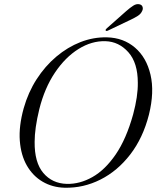

<svg xmlns="http://www.w3.org/2000/svg" viewBox="-20 -891 760 923"><path d="M494.5 -711.5Q573.5 -709.5 628.8 -662.2Q684 -615 703.5 -532Q723 -449 696 -340Q667.5 -228 606.2 -148.5Q545 -69 463 -27.8Q381 13.5 291 11.5Q232 10 185 -17.5Q138 -45 109.2 -95Q80.5 -145 75.2 -214.8Q70 -284.5 94 -371Q115.5 -447 156 -510Q196.5 -573 250.8 -618.8Q305 -664.5 367.2 -688.8Q429.5 -713 494.5 -711.5ZM301 -7Q363.5 -5.5 424.2 -39.8Q485 -74 536 -148.2Q587 -222.5 620 -341Q643.5 -428.5 642.5 -493Q642.5 -589 597 -640Q551.5 -691 487 -693Q421 -695 357.5 -655.5Q294 -616 244.2 -542Q194.5 -468 169 -366.5Q157.5 -319.5 152 -280.2Q146.5 -241 146.5 -209Q145.5 -110 188.2 -59.5Q231 -9 301 -7ZM586 -837Q606 -854.5 621 -864Q636 -873.5 650 -870.5Q662 -868 665.2 -858.2Q668.5 -848.5 663.5 -838.5Q657.5 -824.5 643.2 -815.2Q629 -806 610 -797L499 -744Q490.5 -740 488 -744.5Q486 -748.5 493.5 -755Z"/></svg>

Font: Fraunces 72pt Light
Style: Italic
Weight: 300
Italic angle: -16°
Version: Version 1.000;[b76b70a41]